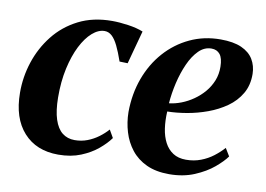

<svg xmlns="http://www.w3.org/2000/svg" viewBox="-64 -635 1030 744"><g transform="rotate(10 451.0 -263.5)"><path d="M205 11Q118.5 11 68.5 -44.5Q18.5 -100 18 -199.5Q17.5 -261.5 37 -321Q56.5 -380.5 94.8 -429Q133 -477.5 190 -506.5Q247 -535.5 322 -535.5Q350.5 -535.5 385.2 -530.5Q420 -525.5 444.5 -515.5L409 -384.5L377 -385.5Q364.5 -421.5 353 -445Q341.5 -468.5 328.8 -480.2Q316 -492 300 -492Q275.5 -492 251.5 -471Q227.5 -450 208.2 -412Q189 -374 177.5 -322Q166 -270 166.5 -207Q167 -155 178 -121.2Q189 -87.5 209.2 -71.5Q229.5 -55.5 258 -55.5Q284.5 -55.5 308 -64.5Q331.5 -73.5 351.2 -88.2Q371 -103 385.5 -119.5L403 -89Q387 -66.5 359.5 -43.5Q332 -20.5 293.5 -4.8Q255 11 205 11Z M859 -97Q844.5 -76.5 814.5 -51.2Q784.5 -26 740.5 -7.5Q696.5 11 641 11Q589.5 11 552.2 -6.2Q515 -23.5 491.5 -53.5Q468 -83.5 456.8 -121Q445.5 -158.5 445 -199Q445.5 -270.5 468 -332Q490.5 -393.5 531.5 -439.8Q572.5 -486 627.8 -512Q683 -538 748.5 -538Q799 -538 830.8 -523.8Q862.5 -509.5 877.5 -484.5Q892.5 -459.5 893 -427.5Q893.5 -383 874 -349.8Q854.5 -316.5 821.8 -293.5Q789 -270.5 749.5 -256Q710 -241.5 669 -234.5Q628 -227.5 592.5 -227Q590.5 -191.5 595 -160.5Q599.5 -129.5 611.8 -106Q624 -82.5 644.8 -69Q665.5 -55.5 696 -55.5Q727.5 -55.5 754.2 -65.8Q781 -76 802.5 -92.5Q824 -109 840.5 -127.5ZM719.5 -497Q691.5 -497 669.5 -475Q647.5 -453 631.8 -417.8Q616 -382.5 606.2 -340.8Q596.5 -299 593.5 -259.5Q617 -262 641.5 -271.5Q666 -281 688.2 -296.5Q710.5 -312 728 -332.5Q745.5 -353 755.8 -378.5Q766 -404 765.5 -433.5Q765 -467 753 -482Q741 -497 719.5 -497Z"/></g></svg>

Font: Merriweather 96pt
Style: Bold Italic
Weight: 700
Italic angle: -7.8°
Version: Version 2.101